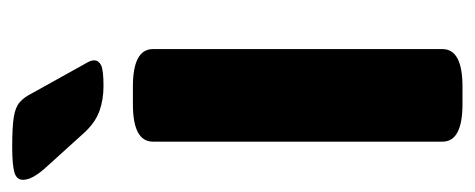

<svg xmlns="http://www.w3.org/2000/svg" viewBox="-248 -512 760 307"><g transform="rotate(-90 131.5 -358.0)"><path d="M119 2Q59 2 59 -30V-493Q59 -525 119 -525H147Q207 -525 207 -493V-30Q207 2 147 2ZM148 -572Q126 -572 108 -578.5Q90 -585 74 -602L17 -665Q8 -675 3 -684Q-2 -693 -2 -701Q-2 -711 10 -714.5Q22 -718 51 -718Q82 -718 98 -715.5Q114 -713 122 -706Q130 -699 136 -687L176 -615Q182 -604 185.5 -598Q189 -592 189 -587Q189 -580 181.5 -576Q174 -572 148 -572Z"/></g></svg>

Font: Asap
Style: Regular
Weight: 400
Designer: Pablo Cosgaya
Foundry: Omnibus-Type
Version: Version 3.001